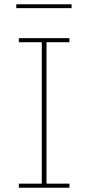

<svg xmlns="http://www.w3.org/2000/svg" viewBox="-20 -876 412 896"><path d="M56 -838V-856H314V-838ZM304 0H68V-19H175V-679H68V-698H304V-679H197V-19H304Z"/></svg>

Font: IBM Plex Sans Thin
Style: Regular
Weight: 100
Designer: Mike Abbink, Paul van der Laan, Pieter van Rosmalen
Foundry: Bold Monday
Version: Version 3.0